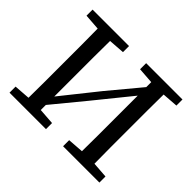

<svg xmlns="http://www.w3.org/2000/svg" viewBox="-148 -883 1095 1095"><g transform="rotate(45 399.5 -335.0)"><path d="M469 -621V-670H762V-621L666 -614Q665 -551 665 -487.5Q665 -424 665 -359V-311Q665 -247 665 -183.5Q665 -120 666 -56L762 -49V0H469V-49L565 -56Q566 -119 566 -185Q566 -251 566 -323V-505L391 -289L233 -97V-56L331 -49V0H37V-49L134 -56Q135 -119 135 -183Q135 -247 135 -311V-359Q135 -423 135 -486.5Q135 -550 134 -614L37 -621V-670H331V-621L234 -614Q233 -551 233 -487.5Q233 -424 233 -359V-165L407 -383L566 -574V-614Z"/></g></svg>

Font: Source Serif 4 SmText
Style: Regular
Weight: 400
Designer: Frank Grießhammer
Foundry: Adobe
Version: Version 4.005;hotconv 1.1.0;makeotfexe 2.6.0